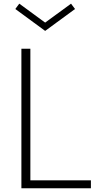

<svg xmlns="http://www.w3.org/2000/svg" viewBox="-20 -1012 531 1032"><path d="M95 0V-750H143.2V-42.7H468.6V0ZM222.7 -845.9 62.3 -963.6 83.6 -992.3 222.7 -890.5 361.8 -992.3 383.2 -963.6Z"/></svg>

Font: Spartan Light
Style: Regular
Weight: 300
Designer: Matt Bailey, Mirko Velimirovic
Foundry: Matt Bailey
Version: Version 1.005